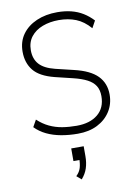

<svg xmlns="http://www.w3.org/2000/svg" viewBox="-104 -780 806 1123"><g transform="rotate(-10 298.5 -219.0)"><path d="M313 8Q261 8 214 -0.5Q167 -9 128.5 -27.5Q90 -46 62 -75L85 -116Q117 -86 153 -69Q189 -52 229 -45.5Q269 -39 314 -39Q393 -39 439.5 -77Q486 -115 486 -185Q486 -222 470.5 -246.5Q455 -271 423.5 -287.5Q392 -304 343 -316L236 -342Q149 -364 113 -409Q77 -454 77 -520Q77 -580 108 -623Q139 -666 193 -689.5Q247 -713 316 -713Q361 -713 399 -703.5Q437 -694 468.5 -674.5Q500 -655 526 -627L503 -585Q464 -630 418.5 -648Q373 -666 317 -666Q264 -666 220.5 -649.5Q177 -633 151.5 -600.5Q126 -568 126 -520Q126 -469 154.5 -437Q183 -405 247 -389L355 -363Q449 -341 492 -297Q535 -253 535 -186Q535 -130 507 -86Q479 -42 429.5 -17Q380 8 313 8ZM288 275 260 251Q281 231 288 207Q295 183 295 152L300 161H259V86H333V145Q333 184 322.5 216Q312 248 288 275Z"/></g></svg>

Font: Nunito Sans 7pt SemiCondensed ExtraLight
Style: Regular
Weight: 250
Width: 4
Designer: Vernon Adams
Foundry: Vernon Adams
Version: Version 3.101;gftools[0.9.27]